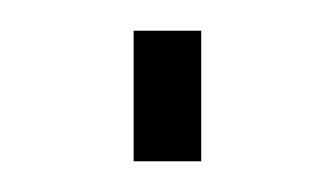

<svg xmlns="http://www.w3.org/2000/svg" viewBox="-20 -105 217 125"><path d="M67 0V-85H111V0Z"/></svg>

Font: Raleway Light
Style: Regular
Weight: 300
Designer: Matt McInerney, Pablo Impallari, Rodrigo Fuenzalida
Foundry: Matt McInerney, Pablo Impallari, Rodrigo Fuenzalida
Version: Version 4.026